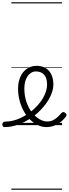

<svg xmlns="http://www.w3.org/2000/svg" viewBox="-99 -1095 602 1680"><path d="M307 17Q269 17 232.5 0Q196 -17 164.5 -48Q133 -79 109.5 -121.5Q86 -164 72.5 -214.5Q59 -265 59 -321Q59 -355 66.5 -385.5Q74 -416 88 -440.5Q102 -465 122 -482.5Q142 -500 166.5 -509.5Q191 -519 219 -519Q272 -519 305 -496.5Q338 -474 353 -437Q368 -400 368 -358Q368 -324 356.5 -288.5Q345 -253 324 -218.5Q303 -184 274 -152Q233 -104 178 -66Q123 -28 62.5 -5.5Q2 17 -60 17Q-69 17 -74 9.5Q-79 2 -78.5 -7Q-78 -16 -72 -23.5Q-66 -31 -54 -31Q0 -31 53 -51Q106 -71 153.5 -105Q201 -139 236 -180Q260 -207 277 -236.5Q294 -266 303.5 -296Q313 -326 313 -354Q313 -413 287 -441.5Q261 -470 215 -470Q194 -470 175.5 -459.5Q157 -449 143 -429Q129 -409 121.5 -382Q114 -355 114 -322Q114 -256 132.5 -202.5Q151 -149 181 -111Q211 -73 246 -52.5Q281 -32 314 -32Q344 -32 367 -44Q390 -56 408 -73.5Q426 -91 439 -106Q447 -115 455 -114.5Q463 -114 472 -107Q480 -101 482.5 -93.5Q485 -86 479 -77Q463 -53 437 -31.5Q411 -10 378 3.5Q345 17 307 17ZM0 555H444V565H0ZM0 -20H444V0H0ZM0 -505H444V-500H0ZM0 -1075H444V-1065H0Z"/></svg>

Font: Playwrite AR Guides
Style: Regular
Weight: 400
Designer: Veronika Burian, José Scaglione
Foundry: TypeTogether
Version: Version 1.003